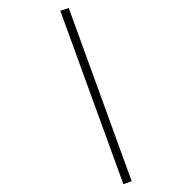

<svg xmlns="http://www.w3.org/2000/svg" viewBox="-332 -779 1061 1061"><g transform="rotate(-45 198.5 -248.5)"><path d="M5 224 -39 203 392 -721 436 -699Z"/></g></svg>

Font: Ysabeau Infant Light
Style: Italic
Weight: 300
Italic angle: -12°
Designer: Christian Thalmann (Catharsis Fonts)
Version: Version 2.001;gftools[0.9.30]; featfreeze: ss01,ss02,lnum